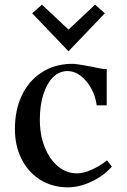

<svg xmlns="http://www.w3.org/2000/svg" viewBox="-20 -790 544 824"><path d="M272 14Q205 14 153.5 -18Q102 -50 73 -106.5Q44 -163 44 -236Q44 -317 73 -379Q102 -441 155.5 -477Q209 -513 280 -516Q297 -517 321 -513Q345 -509 373 -504Q391 -500 408 -496.5Q425 -493 438 -494V-338H395Q390 -377 371.5 -410.5Q353 -444 326.5 -464.5Q300 -485 268 -485Q233 -484 207 -458Q181 -432 166 -385Q151 -338 151 -277Q151 -210 172 -158Q193 -106 229 -76Q265 -46 311 -46Q338 -46 374 -62Q410 -78 439 -102L460 -75Q426 -36 373.5 -11Q321 14 272 14ZM274 -570 118 -733 160 -770 274 -663 388 -770 430 -733Z"/></svg>

Font: Wittgenstein Medium
Style: Regular
Weight: 500
Designer: Jörg Drees
Foundry: Jörg Drees
Version: Version 1.500